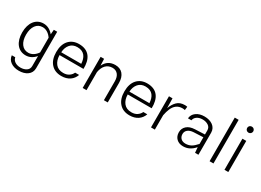

<svg xmlns="http://www.w3.org/2000/svg" viewBox="-24 -1565 3619 2658"><g transform="rotate(30 1785.5 -236.0)"><path d="M43.9 -248C43.9 -94.7 119.6 4.9 242.2 4.9C303.2 4.9 355.5 -23.4 397.9 -73.7V86.4C397.9 119.1 385.3 144 359.4 161.1C333.5 178.2 302.7 187 266.1 187C193.4 187 142.6 151.9 133.3 98.6H78.1C82 140.1 101.1 173.8 135.7 198.7C169.9 223.6 213.9 236.3 268.1 236.3C376 236.3 459.5 182.6 459.5 86.4V-497.6H405.8L399.4 -421.9C356.9 -473.1 304.7 -502.4 242.2 -502.4C120.1 -502.4 43.9 -401.9 43.9 -248ZM106 -248C106 -310.1 119.1 -359.4 146 -397C172.9 -434.1 209.5 -452.6 255.9 -452.6C312.5 -452.6 362.3 -418.9 397.9 -366.2V-131.3C362.3 -78.6 312.5 -44.9 255.9 -44.9C209.5 -44.9 172.9 -63.5 146 -100.1C119.1 -136.7 106 -186 106 -248Z M1031.7 -233.9C1036.6 -392.6 971.7 -502 809.1 -502C741.7 -502 688 -480 647.9 -436C607.9 -391.6 587.9 -329.1 587.9 -248.5C587.9 -168.9 607.9 -106.4 647.9 -62C687.5 -17.1 742.7 5.4 813.5 5.4C918.9 5.4 992.2 -46.9 1021.5 -131.3H957.5C947.8 -107.9 931.2 -87.9 907.2 -70.8C883.3 -53.7 852.5 -44.9 814.9 -44.9C760.7 -44.9 719.7 -62.5 691.9 -97.7C664.1 -132.8 649.4 -178.2 648.9 -233.9ZM649.9 -279.3C652.3 -330.6 667.5 -372.1 695.3 -404.8C722.7 -437 760.7 -453.1 809.6 -453.1C923.8 -453.1 963.9 -376.5 969.7 -279.3Z M1215.3 -288.1C1232.9 -391.1 1289.6 -448.7 1374 -448.7C1448.7 -448.7 1493.2 -393.1 1493.2 -303.7V0H1554.7V-312C1554.7 -370.6 1540 -417 1511.2 -451.2C1482.4 -484.9 1441.4 -502 1389.2 -502C1307.1 -502 1248.5 -464.8 1213.4 -391.1L1209 -497.6H1153.8V0H1215.3Z M2121.6 -233.9C2126.5 -392.6 2061.5 -502 1898.9 -502C1831.5 -502 1777.8 -480 1737.8 -436C1697.8 -391.6 1677.7 -329.1 1677.7 -248.5C1677.7 -168.9 1697.8 -106.4 1737.8 -62C1777.3 -17.1 1832.5 5.4 1903.3 5.4C2008.8 5.4 2082 -46.9 2111.3 -131.3H2047.4C2037.6 -107.9 2021 -87.9 1997.1 -70.8C1973.1 -53.7 1942.4 -44.9 1904.8 -44.9C1850.6 -44.9 1809.6 -62.5 1781.7 -97.7C1753.9 -132.8 1739.3 -178.2 1738.8 -233.9ZM1739.7 -279.3C1742.2 -330.6 1757.3 -372.1 1785.2 -404.8C1812.5 -437 1850.6 -453.1 1899.4 -453.1C2013.7 -453.1 2053.7 -376.5 2059.6 -279.3Z M2246.1 0H2307.6V-232.9L2308.1 -232.4C2315.4 -272.5 2326.2 -308.6 2340.3 -341.3C2369.1 -405.8 2416.5 -447.3 2492.7 -447.3C2509.8 -447.3 2522.9 -445.3 2531.7 -441.9L2538.1 -498C2526.4 -501 2513.7 -502.4 2500 -502.4C2446.8 -502.4 2405.3 -487.3 2375 -456.5C2344.7 -425.8 2321.8 -387.7 2306.2 -341.8L2302.7 -497.6H2246.1Z M3003.9 -353C3003.9 -448.7 2919.4 -502 2814.5 -502C2761.2 -502 2717.8 -489.7 2683.6 -464.8C2648.9 -439.9 2629.9 -406.2 2626 -364.7H2681.2C2685.5 -391.6 2699.7 -413.1 2723.6 -429.2C2747.6 -445.3 2776.9 -453.1 2812 -453.1C2847.2 -453.1 2877.9 -444.8 2903.8 -427.7C2929.7 -410.6 2942.4 -385.7 2942.4 -353V-288.6L2786.1 -281.7C2731 -279.3 2688.5 -265.1 2658.7 -238.3C2628.4 -211.4 2613.3 -177.2 2613.3 -135.7C2613.3 -93.8 2626.5 -59.6 2652.8 -33.7C2679.2 -7.8 2714.8 5.4 2759.3 5.4C2829.1 5.4 2888.7 -22.9 2942.9 -86.9L2950.2 0H3003.9ZM2668.9 -139.6C2668.9 -194.3 2712.9 -233.4 2791.5 -237.3L2942.4 -244.1V-137.7C2912.6 -103.5 2884.8 -79.1 2858.9 -64.9C2833 -50.3 2803.2 -43 2769.5 -43C2707 -43 2668.9 -82.5 2668.9 -139.6Z M3244.6 -697.3H3182.6V0H3244.6Z M3402.3 -660.2C3402.3 -633.3 3423.3 -611.3 3451.2 -611.3C3479 -611.3 3500 -633.3 3500 -660.2C3500 -687 3479 -708 3451.2 -708C3423.3 -708 3402.3 -687 3402.3 -660.2ZM3420.4 0H3481.9V-497.6H3420.4Z"/></g></svg>

Font: Estedad Light
Style: Regular
Weight: 300
Designer: Amin Abedi
Version: Version 7.3